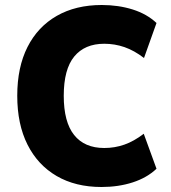

<svg xmlns="http://www.w3.org/2000/svg" viewBox="-20 -736 683 768"><path d="M386 12Q282 12 206.5 -32Q131 -76 90 -157.5Q49 -239 49 -353Q49 -467 90 -548Q131 -629 207 -672.5Q283 -716 387 -716Q454 -716 511 -698Q568 -680 606 -644L556 -504Q517 -534 478 -547.5Q439 -561 397 -561Q319 -561 277 -510Q235 -459 235 -353Q235 -248 276.5 -196Q318 -144 397 -144Q439 -144 477.5 -157.5Q516 -171 555 -201L606 -61Q568 -25 511 -6.5Q454 12 386 12Z"/></svg>

Font: Nunito Sans 10pt SemiCondensed Black
Style: Regular
Weight: 900
Width: 4
Designer: Vernon Adams
Foundry: Vernon Adams
Version: Version 3.101;gftools[0.9.27]